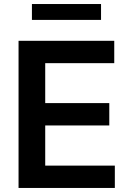

<svg xmlns="http://www.w3.org/2000/svg" viewBox="-20 -929 648 949"><path d="M71.7 0H547.6V-110.4H203.5V-308.9H520.2V-419.4H203.5V-616.8H544.7V-727.3H71.7ZM137.8 -830.6H479.4V-909.1H137.8Z"/></svg>

Font: Margiela Sans Semi Bold
Style: Regular
Weight: 600
Designer: Stefan Endress, Andreas Faust
Version: Version 1.100;FEAKit 1.0